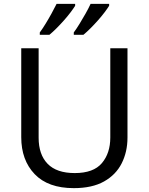

<svg xmlns="http://www.w3.org/2000/svg" viewBox="-20 -964 771 994"><path d="M640 -252Q640 -178 610 -118.5Q580 -59 518.5 -24.5Q457 10 362 10Q229 10 159.5 -62.5Q90 -135 90 -254V-714H180V-251Q180 -164 226.5 -116Q273 -68 367 -68Q464 -68 507.5 -119.5Q551 -171 551 -252V-714H640ZM545 -934Q537 -921 522 -901Q507 -881 487.5 -859Q468 -837 448.5 -817.5Q429 -798 412 -784H362V-796Q376 -815 392 -841Q408 -867 423.5 -894.5Q439 -922 449 -944H545ZM369 -934Q361 -921 346 -901Q331 -881 311.5 -859Q292 -837 272.5 -817.5Q253 -798 236 -784H186V-796Q200 -815 216 -841Q232 -867 247 -894.5Q262 -922 273 -944H369Z"/></svg>

Font: Noto Sans Adlam Unjoined
Style: Regular
Weight: 400
Designer: Mark Jamra, Neil Patel
Foundry: JamraPatel LLC
Version: Version 3.001